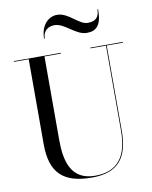

<svg xmlns="http://www.w3.org/2000/svg" viewBox="-104 -1053 908 1145"><g transform="rotate(-10 350.0 -481.0)"><path d="M295.5 -919C357.5 -919 411 -840 479 -840C538 -840 569 -872 569 -967H564.5C564.5 -915 537 -898 494.5 -898C439.5 -898 392 -977 321 -977C272 -977 221 -935 221 -850H225.5C225.5 -902 262.5 -919 295.5 -919ZM20 -750V-745.5H109.5V-230C109.5 -57 186.5 15 359.5 15C517.5 15 582 -65 582 -230V-745.5H680.5V-750H483.5V-745.5H577.5V-230C577.5 -68.5 512 7.5 379.5 7.5C235.5 7.5 205 -108 205 -240V-745.5H305V-750Z"/></g></svg>

Font: Bodoni* 36pt
Style: Regular
Weight: 400
Version: Version 2.3